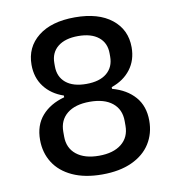

<svg xmlns="http://www.w3.org/2000/svg" viewBox="-81 -783 802 869"><g transform="rotate(-10 320.0 -349.0)"><path d="M69 -191Q69 -258 106.5 -301Q144 -344 210 -362V-370Q154 -389 122 -431Q90 -473 90 -532Q90 -613 151 -661.5Q212 -710 320 -710Q428 -710 489 -661.5Q550 -613 550 -532Q550 -473 518 -431Q486 -389 430 -370V-362Q496 -344 533.5 -301Q571 -258 571 -191Q571 -132 542 -86Q513 -40 456.5 -14Q400 12 320 12Q240 12 183.5 -14Q127 -40 98 -86Q69 -132 69 -191ZM320 -74Q386 -74 423.5 -104Q461 -134 461 -187V-209Q461 -262 424 -292Q387 -322 320 -322Q253 -322 216 -292Q179 -262 179 -209V-187Q179 -134 216.5 -104Q254 -74 320 -74ZM320 -404Q381 -404 414 -431.5Q447 -459 447 -507V-522Q447 -570 413.5 -597Q380 -624 320 -624Q260 -624 226.5 -597Q193 -570 193 -522V-507Q193 -459 226 -431.5Q259 -404 320 -404Z"/></g></svg>

Font: Writer Medium
Style: Regular
Weight: 500
Monospace: yes
Designer: Mike Abbink, Paul van der Laan, Pieter van Rosmalen
Foundry: Bold Monday
Version: Version 2.001 2020